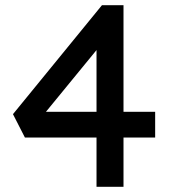

<svg xmlns="http://www.w3.org/2000/svg" viewBox="-20 -720 660 740"><path d="M352 0V-190H76L30 -280L373 -700H456V-289H578V-190H456V0ZM157 -289H352V-527Z"/></svg>

Font: Lexend Deca
Style: Regular
Weight: 400
Designer: Bonnie Shaver-Troup, Thomas Jockin
Foundry: Lexend
Version: Version 1.008; ttfautohint (v1.8.4.7-5d5b)